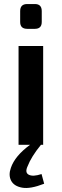

<svg xmlns="http://www.w3.org/2000/svg" viewBox="-20 -718 306 952"><path d="M115 -575Q80 -575 80 -609V-663Q80 -698 115 -698H153Q187 -698 187 -663V-609Q187 -575 153 -575ZM186 145 199 193Q130 220 89.5 212.5Q49 205 35 177.5Q21 150 34 114Q54 55 129 0H72V-490H194V0H183Q135 59 117 106Q102 138 123 148.5Q144 159 186 145Z"/></svg>

Font: Exo 2 Semi Bold
Style: Regular
Weight: 600
Designer: Natanael Gama
Version: Version 1.001;PS 001.001;hotconv 1.0.88;makeotf.lib2.5.64775